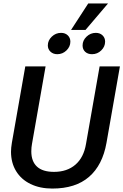

<svg xmlns="http://www.w3.org/2000/svg" viewBox="-20 -1086 717 1116"><path d="M44 -204Q44 -226 49 -256L127 -700H245L166 -250Q162 -229 162 -206Q162 -148 195 -117.5Q228 -87 294 -87Q370 -87 418.5 -129Q467 -171 480 -250L559 -700H677L599 -256Q576 -126 497.5 -58Q419 10 284 10Q212 10 157.5 -16.5Q103 -43 73.5 -91.5Q44 -140 44 -204ZM493 -1066H608L477 -912H393ZM258 -822Q258 -851 281 -873Q304 -895 335 -895Q359 -895 374 -880.5Q389 -866 389 -844Q389 -815 366.5 -793Q344 -771 313 -771Q289 -771 273.5 -785.5Q258 -800 258 -822ZM460 -822Q460 -851 483 -873Q506 -895 537 -895Q561 -895 576 -880.5Q591 -866 591 -844Q591 -815 568.5 -793Q546 -771 515 -771Q490 -771 475 -785Q460 -799 460 -822Z"/></svg>

Font: Niramit SemiBold
Style: Italic
Weight: 600
Italic angle: -10°
Designer: Katatrad Aksorn Co.,Ltd.
Foundry: Cadson Demak Co.,Ltd.
Version: Version 1.001; ttfautohint (v1.6)